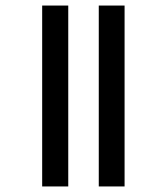

<svg xmlns="http://www.w3.org/2000/svg" viewBox="-20 -689 536 692"><path d="M336 -17V-669H429V-17ZM132 -17V-669H226V-17Z"/></svg>

Font: Noto Sans Malayalam UI ExtraCondensed Medium
Style: Regular
Weight: 500
Width: 2
Designer: Jelle Bosma - Monotype Design Team
Foundry: Monotype Imaging Inc.
Version: Version 2.104; ttfautohint (v1.8.4.7-5d5b)